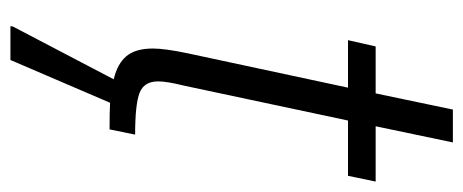

<svg xmlns="http://www.w3.org/2000/svg" viewBox="-280 -418 888 368"><g transform="rotate(90 164.0 -234.0)"><path d="M144 -142Q136 -110 136 -93Q136 -66 158 -57.5Q180 -49 238 -49L228 0Q192 0 177 -1L95 190H30L31 185L132 -8Q102 -15 87.5 -32.5Q73 -50 73 -83Q73 -106 82 -149L148 -457H57L69 -510H159L190 -658H253L222 -510H328L317 -457H211Z"/></g></svg>

Font: Saira Semi Condensed Light
Style: Italic
Weight: 300
Width: 4
Italic angle: -12°
Designer: Hector Gatti with collaboration of the Omnibus-Type team
Foundry: Omnibus-Type
Version: Version 1.001; ttfautohint (v1.8)